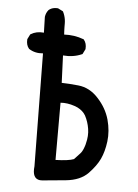

<svg xmlns="http://www.w3.org/2000/svg" viewBox="-54 -798 608 844"><g transform="rotate(5 250.0 -376.0)"><path d="M164.6 3.9Q159.2 4.4 154.3 3.9Q118.7 0 125 -55.2L119.1 -552.7Q84 -549.3 57.6 -566.4L56.6 -566.9L56.2 -567.4Q43 -583 44.9 -607.9V-608.9L45.4 -609.9L55.2 -629.4L56.2 -630.9L57.6 -631.8Q82 -647 115.2 -643.6L113.3 -712.9V-713.4Q115.7 -731 126.5 -744.1L127 -744.6Q132.3 -749 138.4 -751.7Q144.5 -754.4 151.6 -755.4Q158.7 -756.3 166.5 -755.9H167.5L168.5 -755.4L188 -745.6L189.9 -744.6L190.9 -743.2Q194.8 -735.4 197.5 -727.1Q200.2 -718.8 201.7 -709.5Q203.1 -700.2 203.1 -690.4Q203.1 -684.1 203.1 -678Q203.1 -671.9 203.4 -666Q203.6 -660.2 203.9 -654.3Q204.1 -648.4 204.6 -643.1Q249.5 -645.5 290 -630.4L291.5 -629.9L292.5 -628.9Q305.7 -613.3 303.7 -588.4V-587.4L303.2 -586.4L293.5 -566.9L292.5 -564.9L290.5 -564Q272 -555.7 251 -552.5Q230 -549.3 207.5 -551.3L212.4 -430.7Q242.7 -430.2 286.1 -425.8Q311 -423.3 333.3 -411.6Q355.5 -399.9 374.5 -378.9Q412.6 -337.9 426.8 -287.6Q440.4 -237.8 434.6 -191.4Q428.7 -146 413.6 -113.8Q398.4 -81.5 365.7 -47.4Q331.5 -12.2 268.6 -5.9Q207.5 0 164.6 3.9ZM295.4 -101.6Q308.6 -115.7 321.3 -129.4Q322.8 -130.9 323.7 -132.3Q324.7 -133.8 325.9 -135.3Q327.1 -136.7 328.1 -138.7Q329.1 -140.6 330.3 -142.8Q331.5 -145 332.5 -147.2Q333.5 -149.4 334.5 -151.9Q335.4 -154.3 336.4 -157Q337.4 -159.7 338.4 -162.6Q339.4 -165.5 340.3 -168.7Q341.3 -171.9 341.8 -175.3Q350.6 -208.5 345.7 -239.3Q340.8 -270.5 326.7 -296.9Q323.7 -301.8 320.1 -306.4Q316.4 -311 312 -314.9Q307.6 -318.8 302.2 -322.5Q296.9 -326.2 290.8 -329.1Q284.7 -332 277.3 -334.5Q244.6 -345.7 214.8 -343.3V-90.8Q272 -92.3 295.4 -101.6Z"/></g></svg>

Font: NaikaiFont
Style: SemiBold
Weight: 600
Version: Version 1.89